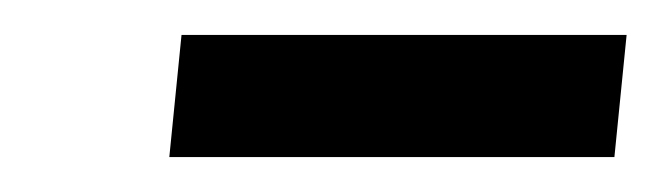

<svg xmlns="http://www.w3.org/2000/svg" viewBox="-20 -695 379 110"><path d="M77 -605 84 -675H339L332 -605Z"/></svg>

Font: Share
Style: Italic
Weight: 400
Version: Version 1.002